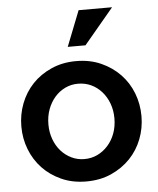

<svg xmlns="http://www.w3.org/2000/svg" viewBox="-54 -807 712 863"><g transform="rotate(-5 302.0 -375.0)"><path d="M301 10Q239 10 189 -12.5Q139 -35 104 -72Q69 -109 50 -158Q31 -207 31 -261Q31 -316 50 -365Q69 -414 104 -451Q139 -488 189.5 -510.5Q240 -533 301 -533Q364 -533 414 -510.5Q464 -488 499.5 -451Q535 -414 554 -365Q573 -316 573 -261Q573 -207 554 -158Q535 -109 499.5 -72Q464 -35 414 -12.5Q364 10 301 10ZM153 -260Q153 -224 164.5 -193Q176 -162 196 -139.5Q216 -117 243 -104Q270 -91 301 -91Q333 -91 360 -104Q387 -117 407.5 -140Q428 -163 439.5 -194Q451 -225 451 -262Q451 -298 439.5 -329Q428 -360 407.5 -383Q387 -406 360 -418.5Q333 -431 301 -431Q270 -431 243 -418Q216 -405 196 -382Q176 -359 164.5 -328Q153 -297 153 -260ZM350 -600H270L333 -760H484Z"/></g></svg>

Font: Rising Sun SemiBold
Style: Regular
Weight: 600
Designer: Matt McInerney, Pablo Impallari, Rodrigo Fuenzalida (Raleway font), Stephen Hutchings (Greek), Cristiano Sobral (main ch
Foundry: The Rising Sun Project Authors
Version: Version 4.327; ttfautohint (v1.8.4.7-5d5b-dirty)